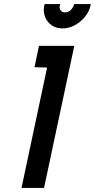

<svg xmlns="http://www.w3.org/2000/svg" viewBox="-20 -926 467 946"><path d="M150 -595 212 -593 86 0H197L346 -700H172ZM427 -906H345L343 -899Q339 -887 328 -876Q317 -865 300 -865Q286 -865 278.5 -875.5Q271 -886 275 -899L277 -906H200L198 -899Q192 -869 202 -843Q212 -817 234.5 -801.5Q257 -786 288 -786Q319 -786 348 -801.5Q377 -817 398.5 -843Q420 -869 426 -899Z"/></svg>

Font: Advent Pro
Style: Italic
Weight: 400
Italic angle: -12°
Designer: VivaRado, Andreas Kalpakidis
Foundry: VivaRado, Andreas Kalpakidis
Version: Version 3.000